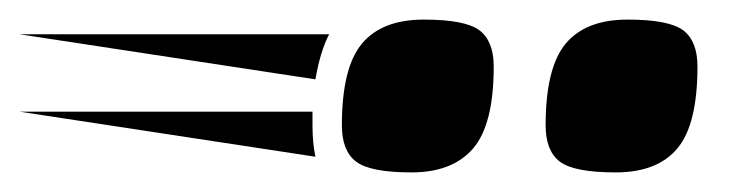

<svg xmlns="http://www.w3.org/2000/svg" viewBox="-295 -758 745 196"><path d="M417 -690Q417 -631 396.5 -606.5Q376 -582 333.5 -582Q291 -582 276.5 -593Q262 -604 262 -630Q262 -689 282.5 -713.5Q303 -738 345.5 -738Q388 -738 402.5 -727Q417 -716 417 -690ZM209 -690Q209 -631 188 -606.5Q167 -582 125 -582Q83 -582 68.5 -593Q54 -604 54 -630Q54 -689 74.5 -713.5Q95 -738 137.5 -738Q180 -738 194.5 -727Q209 -716 209 -690ZM41 -723Q32 -706 27 -677L-275 -723ZM24 -630Q24 -612 27 -598L-275 -644H24Z"/></svg>

Font: Faster One
Style: Regular
Weight: 400
Designer: Eduardo Rodriguez Tunni
Foundry: Eduardo Rodriguez Tunni
Version: Version 1.002